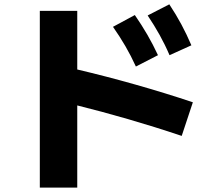

<svg xmlns="http://www.w3.org/2000/svg" viewBox="-20 -815 978 892"><path d="M611.3 -505.9 713.9 -558.6C682.6 -626 649.4 -682.6 606.4 -745.1L504.9 -690.4C547.9 -628.9 581.1 -572.3 611.3 -505.9ZM767.6 -558.6 869.1 -604.5C839.8 -672.9 808.6 -731.4 766.6 -794.9L666 -743.2C707 -681.6 739.3 -625 767.6 -558.6ZM824.2 -183.6 876 -339.8C704.1 -397.5 513.2 -451.2 338.9 -492.2V-764.6H165V56.6H338.9V-325.2C488.3 -288.1 655.8 -240.2 824.2 -183.6Z"/></svg>

Font: Pretendard Black
Style: Regular
Weight: 900
Designer: Base glyphs from Inter by Rasmus Andersson; Hangeul glyphs from Noto Sans CJK(Source Han Sans) by Jang Soo-young and Kan
Foundry: Kil Hyung-jin
Version: Version 1.309;Glyphs 3.2 (3225)